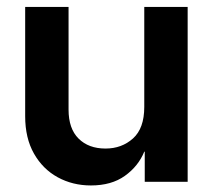

<svg xmlns="http://www.w3.org/2000/svg" viewBox="-20 -536 627 566"><path d="M405.3 -220.7V-515.6H533.2V0H406.7V-88.9H405.3Q387.7 -45.9 348.1 -17.6Q308.6 10.7 248 10.7Q194.3 10.7 150.1 -13.4Q106 -37.6 80.1 -83.3Q54.2 -128.9 54.2 -193.4V-515.6H182.1V-212.9Q182.1 -156.7 211.7 -127.4Q241.2 -98.1 291 -98.1Q338.9 -98.1 372.1 -127.9Q405.3 -157.7 405.3 -220.7Z"/></svg>

Font: Inter Display Semi Bold
Style: Regular
Weight: 600
Designer: Rasmus Andersson
Foundry: rsms
Version: Version 4.000;git-37864ae